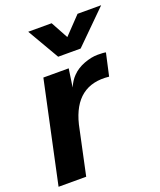

<svg xmlns="http://www.w3.org/2000/svg" viewBox="-144 -852 782 940"><g transform="rotate(-20 247.0 -382.0)"><path d="M398 -542Q429 -542 440 -539L414 -422Q241 -441 195 -253L141 0H-3L110 -528H242L228 -433Q242 -466 263 -487Q288 -513 326 -527.5Q364 -542 398 -542ZM117 -764H239L288 -674L374 -764H497L330 -599H213Z"/></g></svg>

Font: Nacelle Bold
Style: Italic
Weight: 700
Italic angle: -12°
Designer: Sora Sagano
Foundry: Sora Sagano
Version: Version 1.000;FEAKit 1.0